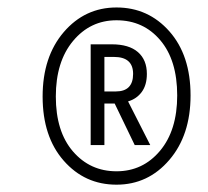

<svg xmlns="http://www.w3.org/2000/svg" viewBox="-20 -756 563 519"><path d="M294.9 -735.8Q380.9 -735.8 438 -671.1Q495.1 -606.4 495.1 -498Q495.1 -390.6 437.7 -323.7Q380.4 -256.8 294.9 -256.8Q209 -256.8 152.1 -321.8Q95.2 -386.7 95.2 -495.1Q95.2 -602.5 152.3 -669.2Q209.5 -735.8 294.9 -735.8ZM459 -498Q459 -593.3 413.3 -647.2Q367.7 -701.2 294.9 -701.2Q224.1 -701.2 177.5 -645.3Q130.9 -589.4 130.9 -495.1Q130.9 -400.4 177.2 -346.7Q223.6 -293 294.9 -293Q366.2 -293 412.6 -348.4Q459 -403.8 459 -498ZM377 -556.2Q377 -526.4 363.3 -507.6Q349.6 -488.8 326.2 -481.9L386.2 -363.8H344.2L290 -476.1H262.2V-363.8H225.1V-636.2H282.2Q328.6 -636.2 352.8 -615.2Q377 -594.2 377 -556.2ZM262.2 -602.1V-508.8H293Q339.8 -508.8 339.8 -556.2Q339.8 -602.1 288.1 -602.1Z"/></svg>

Font: Fira Sans Compressed Light
Style: Italic
Weight: 300
Width: 3
Italic angle: -8°
Designer: Carrois Corporate & Edenspiekermann AG
Foundry: Carrois Corporate GbR & Edenspiekermann AG
Version: Version 4.203;PS 004.203;hotconv 1.0.88;makeotf.lib2.5.64775